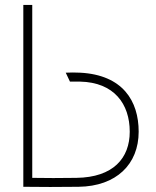

<svg xmlns="http://www.w3.org/2000/svg" viewBox="-20 -753 630 774"><path d="M110 -36V-733H74V0C164 1 199 1 297 0C449 -2 539 -91 539 -222C539 -346 475 -451 303 -460C284 -461 262 -461 245 -460L262 -424H303C440 -421 503 -334 503 -222C503 -116 437 -38 288 -36C217 -35 170 -35 110 -36Z"/></svg>

Font: Kreadon Extra Light
Style: Regular
Weight: 200
Designer: kohakuno
Foundry: StudioGnu
Version: Version 1.000;Glyphs 3.1.2 (3151)